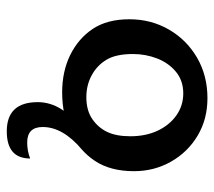

<svg xmlns="http://www.w3.org/2000/svg" viewBox="-53 -411 635 569"><g transform="rotate(90 264.5 -126.5)"><path d="M253.9 6.8Q191.4 6.8 142.6 -17.3Q93.8 -41.5 65.4 -84.2Q37.1 -127 37.1 -192.4Q37.1 -256.8 67.6 -309.6Q98.1 -362.3 151.1 -393.1Q204.1 -423.8 271 -423.8Q333 -423.8 381.8 -394.8Q430.7 -365.7 459 -315.9Q487.3 -266.1 487.3 -206.1Q487.3 -136.2 457 -90.6Q426.8 -44.9 374.3 -19Q321.8 6.8 253.9 6.8ZM268.1 -64.9Q307.1 -64.9 332.8 -82.5Q358.4 -100.1 371.1 -127Q383.8 -153.8 383.8 -195.3Q383.8 -241.2 367.2 -276.4Q350.6 -311.5 321.8 -331.8Q293 -352.1 256.8 -352.1Q218.8 -352.1 192.6 -330.3Q166.5 -308.6 153.3 -274.7Q140.1 -240.7 140.1 -203.1Q140.1 -152.3 157.2 -124.3Q174.3 -96.2 203.4 -80.6Q232.4 -64.9 268.1 -64.9ZM369.1 170.9Q282.7 170.9 282.7 79.1Q282.7 5.9 364.7 -51.8H423.3Q356.4 4.4 356.4 64.5Q356.4 110.4 402.3 110.4Q427.7 110.4 449.7 101.6Q449.7 170.9 369.1 170.9Z"/></g></svg>

Font: Bainsley
Style: Regular
Weight: 400
Designer: Paul James MIller
Foundry: High-Logic / Made with FontCreator
Version: Version 1.411;March 28, 2021;FontCreator 13.0.0.2683 64-bit